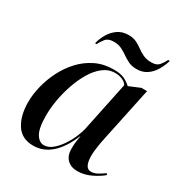

<svg xmlns="http://www.w3.org/2000/svg" viewBox="-175 -867 947 1004"><g transform="rotate(30 298.5 -365.5)"><path d="M168 10Q99 10 65.5 -41.5Q32 -93 32 -175Q32 -221 44.5 -272Q57 -323 81.5 -371.5Q106 -420 142.5 -459.5Q179 -499 227.5 -522.5Q276 -546 336 -546Q376 -546 399.5 -535Q423 -524 441 -507L508 -535H542L473 -208Q470 -195 466.5 -175Q463 -155 460.5 -133.5Q458 -112 458 -98Q458 -23 498 -23Q516 -23 534.5 -33Q553 -43 574 -58L580 -50Q556 -29 516 -9.5Q476 10 434 10Q396 10 373 -12.5Q350 -35 350 -77Q350 -99 352 -116.5Q354 -134 358 -156H357Q288 10 168 10ZM215 -20Q241 -20 265 -39.5Q289 -59 309 -88.5Q329 -118 343 -150.5Q357 -183 362 -209L423 -502Q413 -518 393.5 -526Q374 -534 352 -534Q312 -534 280 -509.5Q248 -485 223.5 -444Q199 -403 182 -353.5Q165 -304 156.5 -254.5Q148 -205 148 -163Q148 -84 167.5 -52Q187 -20 215 -20ZM436 -607Q407 -607 386.5 -617Q366 -627 348.5 -639.5Q331 -652 311 -662Q291 -672 263 -672Q230 -672 215 -654Q200 -636 191 -616H181Q189 -648 206 -676.5Q223 -705 249.5 -723Q276 -741 313 -741Q341 -741 361 -731Q381 -721 398.5 -708Q416 -695 436.5 -685.5Q457 -676 486 -676Q517 -676 531.5 -693Q546 -710 556 -731H566Q557 -700 540.5 -671.5Q524 -643 498 -625Q472 -607 436 -607Z"/></g></svg>

Font: Noto Serif Display Medium
Style: Italic
Weight: 500
Italic angle: -12°
Designer: Monotype Design Team
Foundry: Monotype Imaging Inc.
Version: Version 2.009